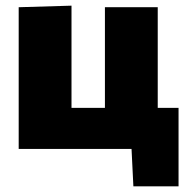

<svg xmlns="http://www.w3.org/2000/svg" viewBox="-20 -526 662 678"><path d="M451 132 444.5 0H46V-500.5L232.5 -506V-145H350.5V-500.5H537V-145H610.5V132Z"/></svg>

Font: Commissioner ExtraBold
Style: Regular
Weight: 800
Designer: Kostas Bartsokas
Foundry: Kostas Bartsokas
Version: Version 1.000; ttfautohint (v1.8.3)